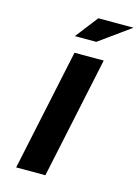

<svg xmlns="http://www.w3.org/2000/svg" viewBox="-130 -951 736 1022"><g transform="rotate(15 237.5 -440.0)"><path d="M206 -670 64 0H225L367 -670ZM185 -756H303L475 -880H281Z"/></g></svg>

Font: LT Wave Text Black Italic
Style: Regular
Weight: 900
Designer: Daniel Lyons
Version: Version 2.5 (Glyphs App)